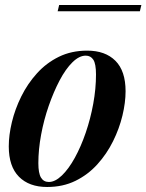

<svg xmlns="http://www.w3.org/2000/svg" viewBox="-20 -732 584 766"><path d="M322 -510Q296 -510 269 -483.5Q242 -457 218 -411.5Q194 -366 174.5 -310Q155 -254 144 -194.5Q133 -135 133 -81Q133 -41 143.5 -23.5Q154 -6 175 -6Q200 -6 227 -32Q254 -58 278.5 -102.5Q303 -147 322 -202.5Q341 -258 352 -318Q363 -378 363 -435Q363 -477 352.5 -493.5Q342 -510 322 -510ZM15 -148Q15 -193 27.5 -245Q40 -297 65 -347.5Q90 -398 127.5 -439.5Q165 -481 215 -505.5Q265 -530 328 -530Q400 -530 440.5 -489.5Q481 -449 481 -368Q481 -323 468.5 -271Q456 -219 431 -168.5Q406 -118 368.5 -76.5Q331 -35 281 -10.5Q231 14 168 14Q96 14 55.5 -27Q15 -68 15 -148ZM544 -712 538 -687H210L216 -712Z"/></svg>

Font: Playfair Display SemiBold
Style: Italic
Weight: 600
Italic angle: -14°
Designer: Claus Eggers Sørensen
Foundry: Claus Eggers Sørensen
Version: Version 1.203